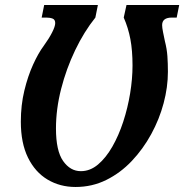

<svg xmlns="http://www.w3.org/2000/svg" viewBox="-20 -734 734 765"><path d="M281 11Q219 11 169.5 -18.5Q120 -48 91.5 -106Q63 -164 63 -249Q63 -315 77 -373Q91 -431 112 -477Q133 -523 154 -551Q175 -580 187.5 -604.5Q200 -629 200 -642Q200 -656 189.5 -660Q179 -664 164 -664H146L156 -714H370L360 -664Q315 -608 279.5 -534Q244 -460 223.5 -379.5Q203 -299 203 -222Q203 -133 231.5 -92.5Q260 -52 302 -52Q339 -52 370.5 -78.5Q402 -105 427.5 -149.5Q453 -194 471 -249Q489 -304 498.5 -362Q508 -420 508 -473Q508 -533 499.5 -578Q491 -623 473 -664L484 -714H694L684 -664H665Q626 -664 626 -634Q626 -624 629.5 -606.5Q633 -589 637 -570Q645 -539 647 -510Q649 -481 649 -448Q649 -387 632 -323Q615 -259 582.5 -199.5Q550 -140 505 -92.5Q460 -45 403.5 -17Q347 11 281 11Z"/></svg>

Font: Noto Serif ExtraCondensed
Style: Bold Italic
Weight: 700
Width: 2
Italic angle: -12°
Designer: Monotype Design Team
Foundry: Monotype Imaging Inc.
Version: Version 2.013; ttfautohint (v1.8.4.7-5d5b)